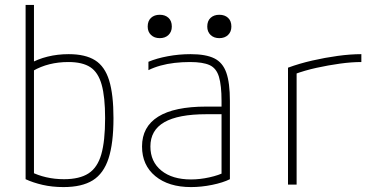

<svg xmlns="http://www.w3.org/2000/svg" viewBox="-20 -750 1540 780"><path d="M238 10Q192 10 153 1Q114 -8 84 -22V-730H118V-28L106 -52Q133 -38 167.5 -30Q202 -22 240 -22Q303 -22 339.5 -45.5Q376 -69 391.5 -123Q407 -177 407 -270Q407 -356 393 -406Q379 -456 347 -477Q315 -498 258 -498Q217 -498 181 -489Q145 -480 114 -462L100 -491Q133 -510 173.5 -520Q214 -530 259 -530Q327 -530 366.5 -505Q406 -480 423.5 -423Q441 -366 441 -270Q441 -168 421 -106.5Q401 -45 357 -17.5Q313 10 238 10Z M756 10Q665 10 611 -34.5Q557 -79 557 -155Q557 -235 622.5 -276Q688 -317 818 -317H897V-286H819Q704 -286 647.5 -253.5Q591 -221 591 -155Q591 -93 635.5 -57Q680 -21 756 -21Q792 -21 830.5 -29.5Q869 -38 894 -51L880 -26V-340Q880 -403 869.5 -438Q859 -473 831.5 -485.5Q804 -498 752 -498Q720 -498 689.5 -494.5Q659 -491 632 -483.5Q605 -476 583 -465V-499Q616 -513 661.5 -521.5Q707 -530 754 -530Q816 -530 850.5 -513Q885 -496 899.5 -454.5Q914 -413 914 -340V-22Q886 -8 842 1Q798 10 756 10ZM629 -595Q607 -595 593.5 -608Q580 -621 580 -642Q580 -665 593.5 -677.5Q607 -690 629 -690Q651 -690 664.5 -677.5Q678 -665 678 -642Q678 -621 664.5 -608Q651 -595 629 -595ZM871 -595Q849 -595 835.5 -608Q822 -621 822 -642Q822 -665 835.5 -677.5Q849 -690 871 -690Q893 -690 906.5 -677.5Q920 -665 920 -642Q920 -621 906.5 -608Q893 -595 871 -595Z M1150 -475Q1196 -492 1248.5 -504Q1301 -516 1352.5 -523Q1404 -530 1448 -530V-498Q1408 -498 1361 -491.5Q1314 -485 1266 -474.5Q1218 -464 1175 -448L1185 -466V0H1150Z"/></svg>

Font: M PLUS Code Latin ExtraLight
Style: Regular
Weight: 250
Designer: Coji Morishita
Foundry: UNDERFOREST DESIGN
Version: Version 1.002; ttfautohint (v1.8.3)